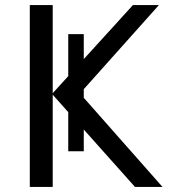

<svg xmlns="http://www.w3.org/2000/svg" viewBox="-20 -734 665 754"><path d="M618 0H510L187 -362V0H97V-714H187V-368L502 -714H604L294 -367ZM309 -140H248V-600H309Z"/></svg>

Font: Noto Sans Ambassadori
Style: Regular
Weight: 400
Designer: Monotype Design Team
Foundry: Monotype Imaging Inc.
Version: Version 2.013